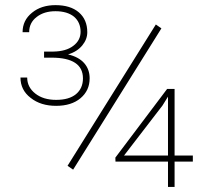

<svg xmlns="http://www.w3.org/2000/svg" viewBox="-20 -735 814 755"><path d="M614.7 -623.5C614.7 -623.5 592.8 -638.7 592.8 -638.7C592.8 -638.7 245.6 -83 245.6 -83C245.6 -83 267.6 -67.9 267.6 -67.9C267.6 -67.9 614.7 -623.5 614.7 -623.5ZM666.5 -385.3C666.5 -385.3 637.2 -385.3 637.2 -385.3C637.2 -385.3 433.6 -115.2 433.6 -115.2C433.6 -115.2 434.1 -99.6 434.1 -99.6C434.1 -99.6 640.6 -99.6 640.6 -99.6C640.6 -99.6 640.6 0 640.6 0C640.6 0 666.5 0 666.5 0C666.5 0 666.5 -99.6 666.5 -99.6C666.5 -99.6 738.3 -99.6 738.3 -99.6C738.3 -99.6 738.3 -123.5 738.3 -123.5C738.3 -123.5 666.5 -123.5 666.5 -123.5C666.5 -123.5 666.5 -385.3 666.5 -385.3ZM619.1 -320.3C619.1 -320.3 640.6 -355 640.6 -355C640.6 -355 640.6 -123.5 640.6 -123.5C640.6 -123.5 467.8 -123.5 467.8 -123.5C467.8 -123.5 619.1 -320.3 619.1 -320.3ZM153.3 -508.3C153.3 -508.3 182.6 -508.3 182.6 -508.3C182.6 -508.3 182.6 -508.3 182.6 -508.3C265.1 -508.3 306.2 -481 306.2 -426.8C306.2 -426.8 306.2 -426.8 306.2 -426.8C306.2 -400.4 296.9 -379.9 278.8 -364.7C260.3 -349.6 234.4 -342.3 200.7 -342.3C167 -342.3 139.6 -350.6 118.7 -367.2C97.7 -383.8 86.9 -404.8 86.9 -430.2C86.9 -430.2 60.5 -430.2 60.5 -430.2C60.5 -430.2 60.5 -430.2 60.5 -430.2C60.5 -397.5 73.7 -370.6 100.6 -350.1C127 -329.1 160.2 -318.8 200.7 -318.8C200.7 -318.8 200.7 -318.8 200.7 -318.8C240.2 -318.8 272.5 -328.6 296.4 -348.6C320.3 -368.7 332.5 -394.5 332.5 -427.2C332.5 -427.2 332.5 -427.2 332.5 -427.2C332.5 -450.7 325.2 -470.7 311 -486.8C296.9 -502.9 275.4 -514.6 247.6 -521C247.6 -521 247.6 -521 247.6 -521C272 -528.3 290.5 -540.5 303.7 -556.6C316.9 -572.8 323.2 -589.8 323.2 -608.4C323.2 -608.4 323.2 -608.4 323.2 -608.4C323.2 -641.6 312 -667.5 290 -686.5C267.6 -705.6 236.8 -714.8 198.2 -714.8C198.2 -714.8 198.2 -714.8 198.2 -714.8C161.1 -714.8 130.4 -705.1 106 -685.1C81.1 -665 68.8 -639.6 68.8 -608.4C68.8 -608.4 94.7 -608.4 94.7 -608.4C94.7 -608.4 94.7 -608.4 94.7 -608.4C94.7 -633.3 104.5 -653.3 124.5 -668.5C144 -683.6 168.5 -690.9 198.2 -690.9C198.2 -690.9 198.2 -690.9 198.2 -690.9C229 -690.9 253.4 -683.6 271 -669.4C288.1 -654.8 296.9 -634.8 296.9 -609.9C296.9 -609.9 296.9 -609.9 296.9 -609.9C296.9 -587.4 287.1 -568.8 268.1 -554.7C249 -540 222.7 -532.7 189.9 -532.2C189.9 -532.2 153.3 -532.2 153.3 -532.2C153.3 -532.2 153.3 -508.3 153.3 -508.3Z"/></svg>

Font: WOX
Style: Regular
Weight: 500
Designer: Google
Foundry: ""
Version: ""